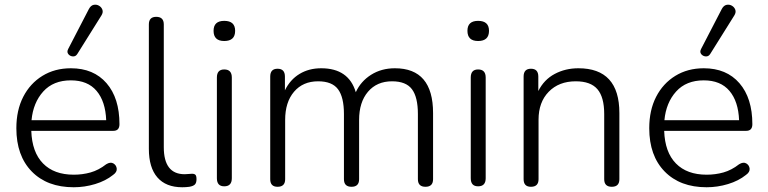

<svg xmlns="http://www.w3.org/2000/svg" viewBox="-20 -782 3238 810"><path d="M306 -554Q299 -543 287 -544Q275 -545 268 -554Q261 -563 268 -576L355 -744Q363 -759 375 -761.5Q387 -764 397.5 -758Q408 -752 412 -741Q416 -730 408 -717ZM291 8Q179 8 114 -58.5Q49 -125 49 -241Q49 -317 78 -373.5Q107 -430 159 -462Q211 -494 279 -494Q375 -494 429.5 -431Q484 -368 484 -258Q484 -230 458 -230H112Q115 -140 161.5 -92.5Q208 -45 291 -45Q328 -45 362 -54.5Q396 -64 428 -89Q446 -100 458.5 -92.5Q471 -85 472.5 -70.5Q474 -56 457 -44Q426 -19 381.5 -5.5Q337 8 291 8ZM113 -275H428Q425 -354 387.5 -398.5Q350 -443 279 -443Q205 -443 162.5 -396Q120 -349 113 -275Z M749 8Q680 8 644 -33.5Q608 -75 608 -154V-679Q608 -711 639 -711Q671 -711 671 -679V-161Q671 -47 759 -47Q768 -47 775.5 -48Q783 -49 790 -49Q800 -49 804.5 -44.5Q809 -40 809 -26Q809 -11 802.5 -4Q796 3 779 6Q772 7 764 7.5Q756 8 749 8Z M926 4Q895 4 895 -30V-455Q895 -489 926 -489Q958 -489 958 -455V-30Q958 4 926 4ZM926 -609Q881 -609 881 -652Q881 -694 926 -694Q972 -694 972 -652Q972 -609 926 -609Z M1151 6Q1120 6 1120 -26V-459Q1120 -492 1151 -492Q1182 -492 1182 -459V-401Q1204 -446 1243.5 -470Q1283 -494 1335 -494Q1451 -494 1481 -393Q1502 -439 1545.5 -466.5Q1589 -494 1646 -494Q1807 -494 1807 -305V-26Q1807 6 1775 6Q1743 6 1743 -26V-301Q1743 -372 1718 -405.5Q1693 -439 1634 -439Q1570 -439 1532.5 -395Q1495 -351 1495 -276V-26Q1495 6 1463 6Q1431 6 1431 -26V-301Q1431 -372 1406 -405.5Q1381 -439 1322 -439Q1258 -439 1220.5 -395Q1183 -351 1183 -276V-26Q1183 6 1151 6Z M1997 4Q1966 4 1966 -30V-455Q1966 -489 1997 -489Q2029 -489 2029 -455V-30Q2029 4 1997 4ZM1997 -609Q1952 -609 1952 -652Q1952 -694 1997 -694Q2043 -694 2043 -652Q2043 -609 1997 -609Z M2220 6Q2189 6 2189 -26V-459Q2189 -492 2220 -492Q2251 -492 2251 -459V-398Q2275 -446 2320 -470Q2365 -494 2420 -494Q2593 -494 2593 -305V-26Q2593 6 2561 6Q2529 6 2529 -26V-301Q2529 -372 2500.5 -405.5Q2472 -439 2409 -439Q2338 -439 2295 -395Q2252 -351 2252 -277V-26Q2252 6 2220 6Z M2976 -554Q2969 -543 2957 -544Q2945 -545 2938 -554Q2931 -563 2938 -576L3025 -744Q3033 -759 3045 -761.5Q3057 -764 3067.5 -758Q3078 -752 3082 -741Q3086 -730 3078 -717ZM2961 8Q2849 8 2784 -58.5Q2719 -125 2719 -241Q2719 -317 2748 -373.5Q2777 -430 2829 -462Q2881 -494 2949 -494Q3045 -494 3099.5 -431Q3154 -368 3154 -258Q3154 -230 3128 -230H2782Q2785 -140 2831.5 -92.5Q2878 -45 2961 -45Q2998 -45 3032 -54.5Q3066 -64 3098 -89Q3116 -100 3128.5 -92.5Q3141 -85 3142.5 -70.5Q3144 -56 3127 -44Q3096 -19 3051.5 -5.5Q3007 8 2961 8ZM2783 -275H3098Q3095 -354 3057.5 -398.5Q3020 -443 2949 -443Q2875 -443 2832.5 -396Q2790 -349 2783 -275Z"/></svg>

Font: Chiron GoRound TC L
Style: Regular
Weight: 300
Designer: Ryoko NISHIZUKA 西塚涼子 (kana, bopomofo & ideographs); Paul D. Hunt (Latin, Greek & Cyrillic); Sandoll Communications 산돌커뮤니
Foundry: Adobe
Version: Version 1.000;hotconv 1.1.1;makeotfexe 2.6.0